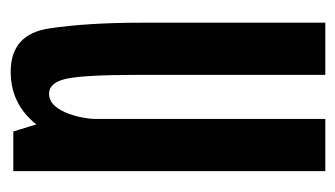

<svg xmlns="http://www.w3.org/2000/svg" viewBox="-158 -486 643 368"><g transform="rotate(-90 164.0 -301.5)"><path d="M20.5 0H120.5V-520L96.5 -598H20.5ZM205 0H305V-352.5Q305 -455.5 294 -529.2Q283 -603 211 -603Q149 -603 110.2 -554Q71.5 -505 71.5 -436.5L119.5 -421.5Q119.5 -467.5 133.2 -498.5Q147 -529.5 168.5 -529.5Q191 -529.5 198 -494.2Q205 -459 205 -359.5Z"/></g></svg>

Font: Anybody ExtraCondensed Medium
Style: Regular
Weight: 500
Width: 2
Version: Version 1.113;gftools[0.9.25]